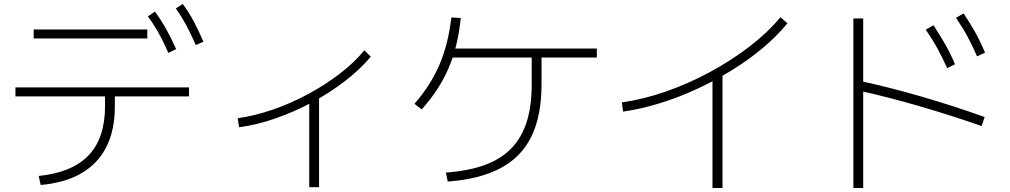

<svg xmlns="http://www.w3.org/2000/svg" viewBox="-20 -875 5040 958"><path d="M173 3Q340 -14 422 -100Q504 -186 504 -344V-394H57V-439H923V-394H553V-344Q553 -226 511 -142.5Q469 -59 387 -11Q305 37 183 48ZM148 -683V-728H715V-683ZM820 -611Q795 -668 771 -711Q747 -754 718 -793L753 -817Q785 -774 810 -728.5Q835 -683 859 -630ZM957 -650Q932 -707 908.5 -750.5Q885 -794 857 -833L892 -855Q924 -812 948 -766Q972 -720 995 -667Z M1166 -285Q1251 -297 1341 -328Q1431 -359 1516.5 -405Q1602 -451 1675 -507Q1748 -563 1798 -624L1830 -592Q1777 -529 1702 -471Q1627 -413 1538 -365Q1449 -317 1355.5 -284.5Q1262 -252 1173 -240ZM1523 59V-399H1572V59Z M2205 -14Q2317 -22 2398 -51.5Q2479 -81 2531 -134.5Q2583 -188 2608 -267Q2633 -346 2633 -453V-611H2682V-453Q2682 -298 2632 -195Q2582 -92 2478.5 -36.5Q2375 19 2214 31ZM2048 -357Q2129 -450 2173 -553Q2217 -656 2232 -788L2279 -785Q2265 -644 2218.5 -535.5Q2172 -427 2084 -329ZM2218 -588V-633H2958V-588Z M3083 -364Q3189 -379 3301.5 -418Q3414 -457 3521.5 -515Q3629 -573 3720 -643Q3811 -713 3874 -789L3909 -759Q3857 -695 3786 -635.5Q3715 -576 3630.5 -524Q3546 -472 3455 -430Q3364 -388 3271 -359.5Q3178 -331 3089 -318ZM3535 63V-508H3585V63Z M4706 -535Q4683 -586 4658 -632Q4633 -678 4599 -727L4638 -749Q4670 -700 4696.5 -653.5Q4723 -607 4745 -554ZM4855 -594Q4833 -645 4808 -691.5Q4783 -738 4750 -786L4788 -808Q4821 -759 4847 -712Q4873 -665 4895 -612ZM4878 -246Q4721 -301 4563.5 -346.5Q4406 -392 4265 -423L4276 -470Q4420 -439 4580 -392.5Q4740 -346 4893 -291ZM4238 63V-783H4287V63Z"/></svg>

Font: M PLUS 1 Thin Light
Style: Regular
Weight: 300
Version: Version 1.001